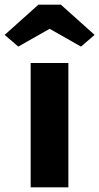

<svg xmlns="http://www.w3.org/2000/svg" viewBox="-67 -800 424 820"><path d="M64 0V-531H225V0ZM11 -601 -47 -651 97 -780H193L337 -651L279 -601L145 -677Z"/></svg>

Font: Readex Pro
Style: Bold
Weight: 700
Designer: Bonnie Shaver-Troup, Thomas Jockin
Foundry: Lexend
Version: Version 1.203; ttfautohint (v1.8.3)